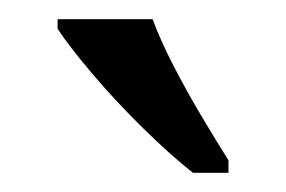

<svg xmlns="http://www.w3.org/2000/svg" viewBox="-20 -786 298 200"><path d="M181 -606Q158 -624 129 -652.5Q100 -681 75.5 -710Q51 -739 40 -756V-766H139Q147 -744 161 -717Q175 -690 190.5 -664Q206 -638 218 -619V-606Z"/></svg>

Font: Noto Serif Myanmar Cond
Style: Regular
Weight: 400
Width: 3
Designer: Ben Mitchell and the Monotype Design Team
Foundry: Monotype Imaging Inc.
Version: Version 2.106; ttfautohint (v1.8.4.7-5d5b)